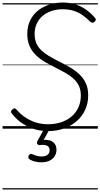

<svg xmlns="http://www.w3.org/2000/svg" viewBox="-20 -1014 791 1513"><path d="M359 19Q307 19 263 7Q219 -5 183 -25Q147 -45 119 -70Q91 -95 73 -120Q66 -129 67 -136.5Q68 -144 78 -152Q89 -161 96 -160Q103 -159 111 -150Q136 -120 172.5 -93.5Q209 -67 256 -51Q303 -35 359 -35Q416 -35 463 -51Q510 -67 544.5 -96.5Q579 -126 598 -168Q617 -210 617 -261Q617 -305 601.5 -337.5Q586 -370 558.5 -395Q531 -420 493.5 -441Q456 -462 412 -484Q379 -501 347 -518.5Q315 -536 287.5 -557.5Q260 -579 239.5 -606Q219 -633 207 -667.5Q195 -702 195 -747Q195 -804 216 -849.5Q237 -895 275 -927Q313 -959 364 -976.5Q415 -994 475 -994Q532 -994 578 -978.5Q624 -963 661 -936Q698 -909 728 -874Q736 -866 735 -858.5Q734 -851 725 -842Q717 -835 708.5 -835Q700 -835 692 -842Q664 -870 633.5 -892.5Q603 -915 564 -928Q525 -941 473 -941Q425 -941 384.5 -927Q344 -913 314.5 -887.5Q285 -862 269 -826.5Q253 -791 253 -747Q253 -704 266.5 -673Q280 -642 304.5 -618.5Q329 -595 363 -574.5Q397 -554 438 -533Q483 -511 525 -487Q567 -463 601 -432.5Q635 -402 655 -361Q675 -320 675 -262Q675 -201 651.5 -149.5Q628 -98 585.5 -60.5Q543 -23 485.5 -2Q428 19 359 19ZM305 265Q285 265 258.5 259.5Q232 254 211 240Q203 234 203 226Q203 218 207 210Q213 202 219 199.5Q225 197 234 201Q248 207 266.5 213Q285 219 307 219Q338 219 354.5 206Q371 193 371 169Q371 145 352 134.5Q333 124 295 129Q286 130 282 128Q278 126 274 121Q271 114 271.5 108Q272 102 277 94L331 -4H375L314 107L298 94Q336 84 364.5 90.5Q393 97 409 116.5Q425 136 425 167Q425 196 410 218.5Q395 241 368.5 253Q342 265 305 265ZM0 469H751V479H0ZM0 -20H751V0H0ZM0 -505H751V-500H0ZM0 -989H751V-979H0Z"/></svg>

Font: Playwrite DE VA Guides
Style: Regular
Weight: 400
Designer: Veronika Burian, José Scaglione
Foundry: TypeTogether
Version: Version 1.003